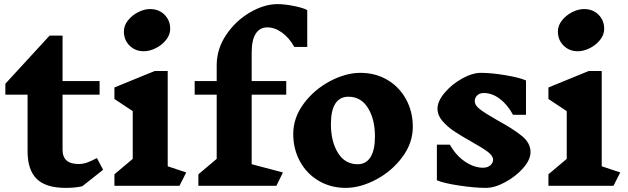

<svg xmlns="http://www.w3.org/2000/svg" viewBox="-20 -903 3050 933"><path d="M380 2Q346 10 299 10Q203 10 158.5 -33.5Q114 -77 114 -168V-443H6V-496L221 -730H284V-509H464V-443H284V-175Q284 -106 362 -106Q382 -106 401.5 -112.5Q421 -119 451 -135L481 -78Z M852 0H536V-56L625 -131V-363L536 -422V-478L732 -558H795V-95L885 -65ZM807 -763Q807 -734 787 -709Q767 -684 737 -669Q707 -654 679 -654Q637 -654 609.5 -681.5Q582 -709 582 -750Q582 -779 602 -804Q622 -829 651.5 -844Q681 -859 709 -859Q752 -859 779.5 -831.5Q807 -804 807 -763Z M1473 -854V-675H1410Q1386 -719 1350.5 -744.5Q1315 -770 1279 -770Q1242 -770 1222.5 -739Q1203 -708 1203 -649V-509H1371V-443H1203V-105L1355 -65L1323 0H944V-56L1033 -131V-443H926V-509H1033V-586Q1033 -665 1079 -733.5Q1125 -802 1194.5 -842.5Q1264 -883 1328 -883Q1363 -883 1408 -874Q1453 -865 1473 -854Z M1986 -287Q1986 -208 1935 -139.5Q1884 -71 1807.5 -30.5Q1731 10 1660 10Q1587 10 1528.5 -24.5Q1470 -59 1437.5 -119Q1405 -179 1405 -252Q1405 -331 1456 -399.5Q1507 -468 1583.5 -508.5Q1660 -549 1731 -549Q1805 -549 1863 -514.5Q1921 -480 1953.5 -420Q1986 -360 1986 -287ZM1588 -300Q1588 -216 1622 -160.5Q1656 -105 1718 -105Q1759 -105 1780.5 -139.5Q1802 -174 1802 -240Q1802 -324 1768 -378.5Q1734 -433 1673 -433Q1631 -433 1609.5 -399.5Q1588 -366 1588 -300Z M2270 -215Q2217 -245 2185 -266.5Q2153 -288 2129.5 -315.5Q2106 -343 2106 -375Q2106 -411 2140.5 -452Q2175 -493 2225 -521Q2275 -549 2317 -549Q2368 -549 2436.5 -537.5Q2505 -526 2536 -512V-345H2473Q2446 -395 2408.5 -423Q2371 -451 2331 -451Q2311 -451 2299 -439.5Q2287 -428 2287 -412Q2287 -391 2313.5 -371Q2340 -351 2398 -318Q2475 -276 2516.5 -242Q2558 -208 2558 -164Q2558 -127 2522.5 -86.5Q2487 -46 2435.5 -18Q2384 10 2341 10Q2286 10 2210.5 -1.5Q2135 -13 2103 -27V-200H2166Q2196 -147 2240 -117.5Q2284 -88 2327 -88Q2349 -88 2362.5 -99.5Q2376 -111 2376 -127Q2376 -146 2350 -165.5Q2324 -185 2270 -215Z M2961 0H2645V-56L2734 -131V-363L2645 -422V-478L2841 -558H2904V-95L2994 -65ZM2916 -763Q2916 -734 2896 -709Q2876 -684 2846 -669Q2816 -654 2788 -654Q2746 -654 2718.5 -681.5Q2691 -709 2691 -750Q2691 -779 2711 -804Q2731 -829 2760.5 -844Q2790 -859 2818 -859Q2861 -859 2888.5 -831.5Q2916 -804 2916 -763Z"/></svg>

Font: InknutAntiqua
Style: Bold
Weight: 700
Designer: Claus Eggers Srensen
Foundry: Claus Eggers Srensen
Version: Version 1.000; ttfautohint (v1.2) -l 7 -r 28 -G 50 -x 13 -D 